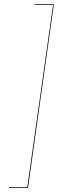

<svg xmlns="http://www.w3.org/2000/svg" viewBox="-20 -811 295 931"><path d="M241.2 -790.5 115.7 100.6H23.4V97.2H112.3L237.3 -787.1H147.9L148.4 -790.5Z"/></svg>

Font: Fira Sans Compressed Four
Style: Italic
Weight: 100
Width: 3
Italic angle: -8°
Designer: Carrois Corporate & Edenspiekermann AG
Foundry: Carrois Corporate GbR & Edenspiekermann AG
Version: Version 4.203;PS 004.203;hotconv 1.0.88;makeotf.lib2.5.64775